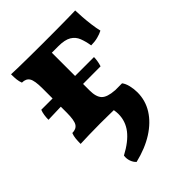

<svg xmlns="http://www.w3.org/2000/svg" viewBox="-208 -558 905 905"><g transform="rotate(-45 244.5 -105.5)"><path d="M33.6 3Q33.6 -17.2 35.2 -32.2Q36.8 -47.2 42.2 -61Q69.2 -61 80.4 -79.1Q91.6 -97.2 91.6 -148V-310Q91.6 -360.8 80.4 -378.9Q69.2 -397 42.2 -397Q36.8 -410.8 35.2 -425.8Q33.6 -440.8 33.6 -461Q54.4 -460 83.6 -459.5Q112.8 -459 151.9 -458.5Q191 -458 241.6 -458V-145.4Q241.6 -102 259.8 -83.1Q278 -64.2 327 -61Q331.8 -47.6 333.1 -30Q334.4 -12.4 334.4 3Q311.8 2 282.1 1.5Q252.4 1 222.4 0.5Q192.4 0 166.6 0Q128.4 0 92 1Q55.6 2 33.6 3ZM397.2 -290.2Q392.4 -320.4 382.9 -345Q373.4 -369.6 350.8 -383.3Q328.2 -397 284.2 -397H208.8L234.4 -458Q296.4 -458 338.7 -458.2Q381 -458.4 409.5 -458.9Q438 -459.4 460.2 -460Q460.6 -442.8 462.5 -415Q464.4 -387.2 468.2 -358.4Q472 -329.6 477.2 -308.8Q462.6 -300.8 441.8 -295.5Q421 -290.2 397.2 -290.2ZM160.2 249.6Q148.2 238.8 142.3 221.7Q136.4 204.6 139 186.2Q200.4 153.6 229.9 115.4Q259.4 77.2 259.4 29.4Q259.4 16.4 257 2.7Q254.6 -11 251.2 -25.8V-60.4L373.6 -61Q384.2 -47.6 389.6 -25Q395 -2.4 395 20.2Q395 74.6 366.6 119.9Q338.2 165.2 285.7 198.6Q233.2 232 160.2 249.6ZM6.8 -184.6Q6.8 -199.8 9 -214.6Q11.2 -229.4 16.2 -242H367.6Q367.6 -231.6 365.4 -217.4Q363.2 -203.2 358.6 -189.2Q303.2 -189.2 255.2 -188.9Q207.2 -188.6 165 -188.3Q122.8 -188 83.8 -186.9Q44.8 -185.8 6.8 -184.6Z"/></g></svg>

Font: Vollkorn
Style: Regular
Weight: 400
Designer: Friedrich Althausen
Foundry: Friedrich Althausen
Version: Version 4.104